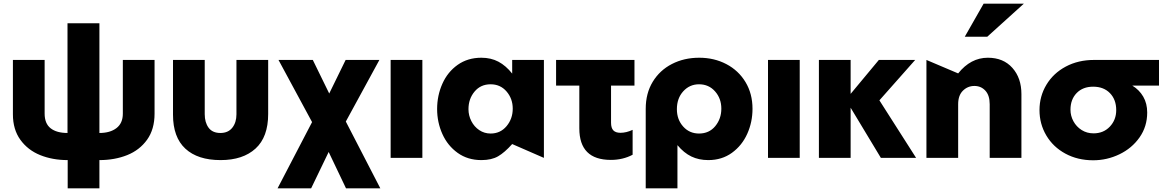

<svg xmlns="http://www.w3.org/2000/svg" viewBox="-20 -856 6314 1041"><path d="M519 165V12Q602 12 669.5 -15Q737 -42 777.5 -98.5Q818 -155 818 -240V-531H646V-240Q646 -188 611.5 -161.5Q577 -135 519 -135V-730H346V-135Q287 -135 254.5 -160.5Q222 -186 222 -240V-531H50V-236Q50 -154 90.5 -98Q131 -42 198 -15Q265 12 347 12V165Z M1262 -531V-236Q1262 -192 1239.5 -163.5Q1217 -135 1175 -135Q1132 -135 1111 -163.5Q1090 -192 1090 -237V-531H918V-234Q918 -112 985 -50Q1052 12 1176 12Q1297 12 1365.5 -50.5Q1434 -113 1434 -238V-531Z M1765 -349 1676 -531H1490L1672 -194L1485 165H1667L1762 -32L1856 165H2042L1855 -197L2037 -531H1854Z M2270 -531H2098V0H2270Z M2640 -399Q2693 -399 2726.5 -360Q2760 -321 2760 -267Q2760 -212 2726.5 -172Q2693 -132 2640 -132Q2606 -132 2578.5 -150.5Q2551 -169 2535.5 -199.5Q2520 -230 2520 -264Q2520 -320 2553 -359.5Q2586 -399 2640 -399ZM2929 -531H2757V-457Q2723 -500 2682.5 -521.5Q2642 -543 2590 -543Q2516 -543 2461.5 -504.5Q2407 -466 2378.5 -402Q2350 -338 2350 -265Q2350 -193 2378.5 -129.5Q2407 -66 2461.5 -27Q2516 12 2590 12Q2645 12 2680.5 -8.5Q2716 -29 2757 -75L2929 0Z M3420 -531V-392H3293V-191Q3293 -162 3305.5 -149Q3318 -136 3344 -136Q3376 -136 3410 -152V-17Q3357 11 3292 11Q3121 11 3121 -160V-392H2995V-531Z M3891 -267Q3891 -322 3857 -360.5Q3823 -399 3770 -399Q3719 -399 3684.5 -361Q3650 -323 3650 -264Q3650 -208 3684 -170Q3718 -132 3770 -132Q3825 -132 3858 -172Q3891 -212 3891 -267ZM3771 -543Q3852 -543 3918 -508.5Q3984 -474 4022 -411Q4060 -348 4060 -266Q4060 -194 4031.5 -130.5Q4003 -67 3948.5 -27.5Q3894 12 3820 12Q3769 12 3728.5 -7.5Q3688 -27 3653 -69V165H3481V-266Q3481 -350 3519 -412.5Q3557 -475 3623 -509Q3689 -543 3771 -543Z M4316 -531H4144V0H4316Z M4592 -531H4420V0H4592V-272L4756 0H4947L4748 -312L4942 -531H4745L4592 -347Z M5336 -543Q5243 -543 5175 -458L5003 -531V0H5175V-291Q5175 -339 5201 -364.5Q5227 -390 5263 -390Q5299 -390 5322.5 -364.5Q5346 -339 5346 -291V0H5518V-346Q5518 -433 5469 -488Q5420 -543 5336 -543ZM5211 -657H5333L5531 -836H5313Z M6200 -246Q6200 -170 6158.5 -111Q6117 -52 6049.5 -19.5Q5982 13 5907 13Q5823 13 5756.5 -23Q5690 -59 5653 -121.5Q5616 -184 5616 -259Q5616 -334 5653.5 -396.5Q5691 -459 5758.5 -495Q5826 -531 5912 -531H6264V-392H6119Q6157 -369 6178.5 -332Q6200 -295 6200 -246ZM6032 -259Q6032 -316 5998 -351Q5964 -386 5907 -386Q5851 -386 5817.5 -351.5Q5784 -317 5784 -261Q5784 -228 5800 -198.5Q5816 -169 5844.5 -151Q5873 -133 5909 -133Q5963 -133 5997.5 -169.5Q6032 -206 6032 -259Z"/></svg>

Font: Geom ExtraBold
Style: Bold
Weight: 800
Version: Version 1.102